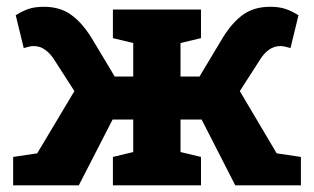

<svg xmlns="http://www.w3.org/2000/svg" viewBox="-20 -557 943 577"><path d="M19.5 0V-85.4L91.8 -96.2L203.6 -283.2L142.1 -378.9Q130.4 -397 115.2 -407.7Q100.1 -418.5 81.5 -418.5Q73.7 -418.5 68.8 -417.2Q64 -416 51.3 -412.6L27.3 -511.2Q46.4 -523.4 65.4 -530Q84.5 -536.6 111.8 -536.6Q159.7 -536.6 192.6 -513.4Q225.6 -490.2 254.4 -444.3L324.7 -327.1H380.4V-427.7L319.3 -442.4V-528.3H584V-442.4L522.5 -427.7V-327.1H579.6L649.9 -444.3Q678.2 -490.2 711.2 -513.4Q744.1 -536.6 792 -536.6Q819.3 -536.6 838.4 -530Q857.4 -523.4 877 -511.2L853 -412.6Q839.8 -416 835 -417.2Q830.1 -418.5 822.3 -418.5Q803.7 -418.5 788.6 -407.7Q773.4 -397 762.2 -378.9L700.7 -283.2L811.5 -96.2L884.3 -85.4V0H687L585.9 -197.8H522.5V-100.1L584 -85.4V0H319.3V-85.4L380.4 -100.1V-197.8H318.4L216.8 0Z"/></svg>

Font: Roboto Slab
Style: Bold
Weight: 700
Designer: Google
Version: Version 2.000; ttfautohint (v1.8.1.43-b0c9)